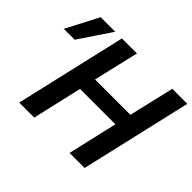

<svg xmlns="http://www.w3.org/2000/svg" viewBox="-215 -948 1175 1175"><g transform="rotate(45 372.5 -361.0)"><path d="M635 0 802 -722H672L603 -428H297L366 -722H236L69 0H199L273 -322H579L505 0ZM178 -722H52L-57 -512H37Z"/></g></svg>

Font: Perun SemiBold Italic
Style: Regular
Weight: 400
Italic angle: -12°
Foundry: Copyright (c) Stefan Peev, Context Ltd, 2016
Version: Version 1.026